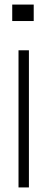

<svg xmlns="http://www.w3.org/2000/svg" viewBox="-20 -820 201 840"><path d="M33.5 -728V-800H127.5V-728ZM61 0V-600H106.5V0Z"/></svg>

Font: Big Shoulders Stencil Display Light
Style: Regular
Weight: 300
Designer: Patric King
Foundry: XO Type Co
Version: Version 1.000